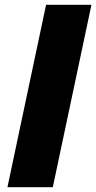

<svg xmlns="http://www.w3.org/2000/svg" viewBox="-20 -780 401 800"><path d="M11 0H200L361 -760H172Z"/></svg>

Font: Noto Sans Black
Style: Italic
Weight: 900
Italic angle: -12°
Designer: Monotype Design Team
Foundry: Monotype Imaging Inc.
Version: Version 2.013